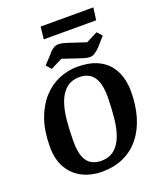

<svg xmlns="http://www.w3.org/2000/svg" viewBox="-174 -1083 1004 1202"><g transform="rotate(-20 327.5 -482.0)"><path d="M295 11Q227 11 169 -17Q111 -45 76 -102.5Q41 -160 41 -247Q41 -351 68 -428Q95 -505 141.5 -557Q188 -609 248 -634.5Q308 -660 373 -660Q448 -660 498.5 -638.5Q549 -617 579.5 -580.5Q610 -544 623.5 -497.5Q637 -451 637 -402Q637 -309 614.5 -233Q592 -157 548.5 -102.5Q505 -48 441.5 -18.5Q378 11 295 11ZM313 -55Q368 -55 402.5 -84Q437 -113 455.5 -163Q474 -213 480.5 -278.5Q487 -344 488 -417Q488 -488 471 -526.5Q454 -565 426 -580Q398 -595 365 -595Q310 -595 275.5 -566Q241 -537 222.5 -486.5Q204 -436 197.5 -369.5Q191 -303 191 -228Q191 -159 207.5 -121.5Q224 -84 252 -69.5Q280 -55 313 -55ZM474 -690Q455 -690 439.5 -694Q424 -698 407 -704L297 -741L219 -702L190 -735L241 -790Q257 -811 274.5 -822Q292 -833 308 -833Q326 -833 341.5 -829Q357 -825 375 -819L484 -783L561 -822L590 -789L541 -733Q522 -713 505 -701.5Q488 -690 474 -690ZM235 -893 244 -975H595L584 -893Z"/></g></svg>

Font: Faustina
Style: Bold Italic
Weight: 700
Italic angle: -8°
Designer: Alfonso Garcia
Foundry: http://www.omnibus-type.com
Version: Version 1.200